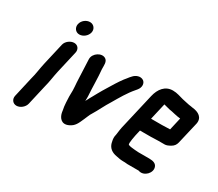

<svg xmlns="http://www.w3.org/2000/svg" viewBox="-139 -996 1589 1400"><g transform="rotate(30 655.5 -295.5)"><path d="M171 -448 129 -265C118 -217 113 -168 100 -122L62 45C55 76 75 103 106 103C137 103 170 76 177 45L215 -121C228 -168 233 -217 244 -265L286 -448C293 -479 274 -505 243 -505C212 -505 178 -479 171 -448ZM197 -637C190 -605 211 -576 243 -576C275 -576 307 -602 314 -634C321 -666 299 -694 267 -694C235 -694 204 -669 197 -637Z M394 -456C395 -403 400 -351 401 -296C402 -250 409 -213 406 -165C405 -140 408 -121 408 -99C409 -80 412 -52 416 -37L418 -23C424 14 452 61 510 34C552 15 563 -15 583 -60C593 -80 600 -105 612 -122C640 -167 663 -219 692 -264C726 -322 760 -382 802 -430L812 -442C837 -472 832 -507 811 -521C784 -539 747 -524 728 -501L717 -489C706 -474 700 -468 689 -454C661 -417 635 -373 610 -332L593 -304C587 -294 580 -282 573 -269L552 -231C543 -216 536 -202 530 -190L523 -178C523 -181 523 -184 524 -187C524 -201 525 -213 524 -222C519 -290 520 -372 513 -439C512 -472 517 -504 494 -520C457 -546 393 -506 394 -456Z M1095 -306H1004L1036 -445C1052 -441 1070 -436 1086 -432L1109 -428C1128 -424 1146 -419 1165 -416L1182 -414C1184 -413 1185 -413 1187 -413L1163 -308H1157C1144 -308 1110 -306 1095 -306ZM1131 -193H1184C1197 -193 1212 -199 1231 -210C1250 -221 1261 -236 1266 -257L1309 -441C1320 -496 1278 -522 1225 -527L1208 -530L1193 -532C1175 -535 1154 -541 1133 -545C1104 -552 1077 -564 1040 -564C975 -564 937 -514 922 -449L851 -142C845 -114 844 -86 838 -61C836 -44 840 -22 844 -8C854 28 881 50 925 57C945 62 965 65 990 65H997C1005 66 1013 67 1020 67H1115L1121 69C1169 82 1219 29 1204 -15C1196 -39 1173 -48 1138 -48H1046C1037 -48 1027 -50 1016 -50C1010 -50 993 -52 988 -53C981 -53 967 -57 962 -59H959V-60C958 -62 955 -70 956 -75C958 -96 960 -117 966 -143L977 -191H1068C1083 -191 1117 -193 1131 -193Z"/></g></svg>

Font: Electronic
Style: UltHvIt
Weight: 900
Version: Version 1.011